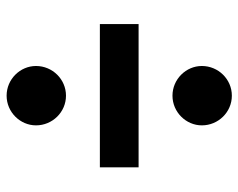

<svg xmlns="http://www.w3.org/2000/svg" viewBox="-92 -656 738 595"><g transform="rotate(-90 277.5 -359.0)"><path d="M278 -708C227 -708 186 -666 186 -617C186 -566 227 -524 278 -524C329 -524 370 -566 370 -617C370 -666 329 -708 278 -708ZM56 -299H500V-419H56ZM278 -194C227 -194 186 -152 186 -103C186 -52 227 -10 278 -10C329 -10 370 -52 370 -103C370 -152 329 -194 278 -194Z"/></g></svg>

Font: Glow Sans TC Normal
Style: Bold
Weight: 700
Designer: Ryoko NISHIZUKA (kana, bopomofo & ideographs); Paul D. Hunt (Latin, Greek & Cyrillic); Sandoll Communications, Soo-young
Version: Version 0.93